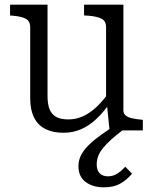

<svg xmlns="http://www.w3.org/2000/svg" viewBox="-20 -557 658 820"><path d="M183 -537V-147Q183 -113 191.5 -91Q200 -69 219.5 -58Q239 -47 272 -47Q304 -47 333.5 -60Q363 -73 391.5 -99.5Q420 -126 447 -165L449 -117Q421 -76 390 -47.5Q359 -19 325 -4.5Q291 10 251 10Q206 10 174 -6Q142 -22 125.5 -55Q109 -88 109 -136V-440Q109 -467 90 -477Q71 -487 34 -490L23 -491V-537ZM507 -537V-86Q507 -72 516.5 -64Q526 -56 543 -52Q560 -48 583 -46L590 -45V0H448L436 -117L433 -124V-440Q433 -467 414 -477Q395 -487 357 -490L339 -491V-537ZM488 -33 512 -7Q478 18 455.5 38.5Q433 59 419 76.5Q405 94 399 111Q393 128 393 145Q393 171 406 183.5Q419 196 441 196Q458 196 471.5 189.5Q485 183 496 173.5Q507 164 515 155L544 185Q522 211 494 227Q466 243 424 243Q376 243 345.5 220Q315 197 315 153Q315 129 325 108Q335 87 355.5 66Q376 45 409 21Q442 -3 488 -33Z"/></svg>

Font: Roboto Serif SemiCondensed Light
Style: Regular
Weight: 300
Width: 4
Designer: Greg Gazdowicz
Foundry: Commercial Type
Version: Version 1.007